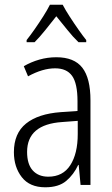

<svg xmlns="http://www.w3.org/2000/svg" viewBox="-20 -785 475 815"><path d="M219 -542Q295 -542 329.5 -497.5Q364 -453 364 -359V0H322L314 -85H312Q293 -44 261 -17Q229 10 172 10Q106 10 72.5 -33Q39 -76 39 -139Q39 -219 90.5 -260.5Q142 -302 238 -309L309 -314V-355Q309 -431 286 -463Q263 -495 214 -495Q161 -495 99 -461L81 -504Q112 -522 147 -532Q182 -542 219 -542ZM244 -267Q95 -257 95 -140Q95 -88 119 -61.5Q143 -35 185 -35Q247 -35 278.5 -84Q310 -133 310 -216V-272ZM246 -765Q258 -742 276.5 -713.5Q295 -685 314 -658Q333 -631 346 -615V-606H313Q290 -628 266 -658Q242 -688 219 -716Q197 -688 172.5 -657.5Q148 -627 127 -606H93V-615Q109 -635 127.5 -661.5Q146 -688 163.5 -715.5Q181 -743 192 -765Z"/></svg>

Font: Noto Sans Gurmukhi UI Condensed Light
Style: Regular
Weight: 300
Width: 3
Designer: Jelle Bosma - Monotype Design Team
Foundry: Monotype Imaging Inc.
Version: Version 2.004; ttfautohint (v1.8.4.7-5d5b)